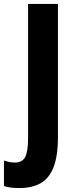

<svg xmlns="http://www.w3.org/2000/svg" viewBox="-78 -734 374 971"><path d="M21 217Q0 217 -20 215Q-40 213 -58 207V78Q-46 82 -32.5 85Q-19 88 -3 88Q34 88 49 61Q64 34 64 -38V-714H215V-43Q215 57 192 113.5Q169 170 126 193.5Q83 217 21 217Z"/></svg>

Font: Noto Sans Myanmar UI ExtraCondensed ExtraBold
Style: Regular
Weight: 800
Width: 2
Designer: Monotype Design Team
Foundry: Monotype Imaging Inc.
Version: Version 2.103; ttfautohint (v1.8.4.7-5d5b)